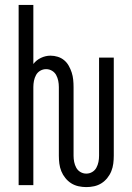

<svg xmlns="http://www.w3.org/2000/svg" viewBox="-20 -755 540 783"><path d="M332 8Q316 8 300 4.5Q284 1 270.5 -7.5Q257 -16 246.5 -29Q236 -42 230 -57Q224 -72 222 -88Q220 -104 220 -120V-400Q220 -413 217.5 -425.5Q215 -438 209 -449Q203 -460 192 -466.5Q181 -473 168 -473Q155 -473 144 -466.5Q133 -460 127 -449Q121 -438 118.5 -425.5Q116 -413 116 -400V0H56V-735H116V-494Q128 -510 147 -519Q166 -528 186 -528Q201 -528 215.5 -523.5Q230 -519 241.5 -509.5Q253 -500 260.5 -486.5Q268 -473 272.5 -459Q277 -445 278.5 -430Q280 -415 280 -400V-120Q280 -107 282.5 -94.5Q285 -82 291 -71Q297 -60 308 -53.5Q319 -47 332 -47Q345 -47 356 -53.5Q367 -60 373 -71Q379 -82 381.5 -94.5Q384 -107 384 -120V-520H444V-120Q444 -104 442 -88Q440 -72 434 -57Q428 -42 417.5 -29Q407 -16 393.5 -7.5Q380 1 364 4.5Q348 8 332 8Z"/></svg>

Font: Iosevka Curly Light
Style: Regular
Weight: 300
Monospace: yes
Designer: Belleve Invis
Foundry: Belleve Invis
Version: Version 22.1.2; ttfautohint (v1.8.4)